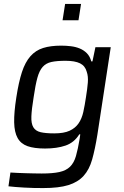

<svg xmlns="http://www.w3.org/2000/svg" viewBox="-20 -750 629 976"><path d="M23 0ZM200 206Q176 206 151 205.5Q126 205 102.5 203.5Q79 202 58.5 200.5Q38 199 23 197L33 127Q50 128 70.5 129Q91 130 112 130.5Q133 131 153.5 131.5Q174 132 192 132Q248 132 282 124.5Q316 117 336 97.5Q356 78 366 43.5Q376 9 385 -45L388 -67H383Q357 -25 313 -10Q269 5 209 5Q154 5 120 -7Q86 -19 69.5 -48.5Q53 -78 52 -128Q51 -178 63 -255Q75 -333 91.5 -383.5Q108 -434 134.5 -464Q161 -494 199 -506Q237 -518 291 -518Q316 -518 340.5 -515Q365 -512 385.5 -503.5Q406 -495 421.5 -479.5Q437 -464 444 -438H450L465 -510H543L475 -65Q463 9 448.5 60.5Q434 112 405 144Q376 176 327.5 191Q279 206 200 206ZM256 -72Q305 -72 334 -85.5Q363 -99 379.5 -123Q396 -147 403.5 -181Q411 -215 417 -256Q424 -299 426.5 -330.5Q429 -362 421 -385Q413 -415 387 -428Q361 -441 313 -441Q269 -441 241.5 -435Q214 -429 197 -410Q180 -391 170 -354.5Q160 -318 151 -256Q141 -195 139.5 -158.5Q138 -122 149.5 -103Q161 -84 186.5 -78Q212 -72 256 -72ZM298 -647ZM298 -647 311 -730H392L379 -647Z"/></svg>

Font: Azeri Sans
Style: Italic
Weight: 400
Designer: Hector Gatti & Omnibus-Type (original fonts) / Cristiano Sobral (main changes and remastering)
Foundry: Omnibus-Type
Version: Version 0.07;August 21, 2020;FontCreator 13.0.0.2681 64-bit;